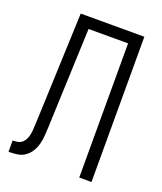

<svg xmlns="http://www.w3.org/2000/svg" viewBox="-136 -824 772 913"><g transform="rotate(20 250.0 -367.5)"><path d="M16 0Q38 0 59.5 -3Q81 -6 98.5 -18Q116 -30 127.5 -48.5Q139 -67 144.5 -88Q150 -109 151.5 -130Q153 -151 154 -173L174 -679H374V0H436V-735H114L92 -175Q91 -162 90.5 -148.5Q90 -135 88 -121.5Q86 -108 81 -95Q76 -82 66.5 -72.5Q57 -63 43.5 -60Q30 -57 16 -57Z"/></g></svg>

Font: Iosevka SS09 Light
Style: Regular
Weight: 300
Monospace: yes
Designer: Belleve Invis
Foundry: Belleve Invis
Version: Version 5.2.1; ttfautohint (v1.8.3)